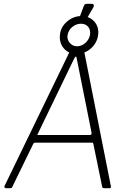

<svg xmlns="http://www.w3.org/2000/svg" viewBox="-20 -984 677 1004"><path d="M493 -800Q487 -758 454.5 -730Q422 -702 381 -702Q338 -702 313 -732Q288 -762 294 -806Q299 -845 332 -872.5Q365 -900 405 -900Q448 -900 473.5 -871Q499 -842 493 -800ZM451 -803Q454 -829 440.5 -844.5Q427 -860 403 -860Q379 -860 358 -843Q337 -826 333 -799Q330 -777 345 -759.5Q360 -742 382 -742Q408 -742 427.5 -760.5Q447 -779 451 -803ZM401 -742Q409 -742 413 -739Q417 -736 417 -731L560 -9Q561 -5 559 -2.5Q557 0 552 0H525Q520 0 517 -2.5Q514 -5 514 -9L468 -232Q467 -236 466 -237Q465 -238 460 -238H164Q160 -238 157.5 -236Q155 -234 153 -230L44 -6Q42 -2 40 -1Q38 0 33 0H11Q7 0 4.5 -3Q2 -6 3 -10L353 -732Q356 -738 359 -740Q362 -742 369 -742ZM381 -679Q380 -689 376 -688Q372 -687 367 -676L178 -285Q175 -280 175.5 -279Q176 -278 180 -278H449Q455 -278 457.5 -281.5Q460 -285 459 -289ZM459 -964Q467 -964 469.5 -959.5Q472 -955 469 -947L427 -875H389L418 -952Q420 -959 424 -961.5Q428 -964 436 -964Z"/></svg>

Font: Libre Franklin Thin
Style: Italic
Weight: 100
Italic angle: -8°
Designer: Pablo Impallari, Rodrigo Fuenzalida, Nhung Nguyen
Foundry: Impallari Type
Version: Version 3.000